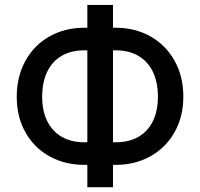

<svg xmlns="http://www.w3.org/2000/svg" viewBox="-20 -740 822 789"><path d="M733.4 -342.8Q733.4 -260.7 697.5 -197Q661.6 -133.3 598.4 -97.9Q535.2 -62.5 455.1 -62.5H444.3V29.3H338.9V-62.5H327.1Q246.6 -62.5 183.3 -97.7Q120.1 -132.8 84.5 -196.3Q48.8 -259.8 48.8 -341.8Q48.8 -425.3 84.5 -490Q120.1 -554.7 183.3 -590.3Q246.6 -626 327.1 -626H338.9V-719.7H444.3V-626H455.1Q535.2 -626 598.4 -590.3Q661.6 -554.7 697.5 -490.2Q733.4 -425.8 733.4 -342.8ZM153.3 -341.8Q153.3 -284.2 174.1 -242.2Q194.8 -200.2 233.9 -177.7Q272.9 -155.3 327.1 -155.3H338.9V-533.2H327.1Q272.5 -533.2 233.4 -510.5Q194.3 -487.8 173.8 -444.8Q153.3 -401.9 153.3 -341.8ZM455.1 -155.3Q509.8 -155.3 548.8 -177.7Q587.9 -200.2 608.4 -242.4Q628.9 -284.7 628.9 -342.8Q628.9 -401.9 608.4 -444.6Q587.9 -487.3 548.8 -510.3Q509.8 -533.2 455.1 -533.2H444.3V-155.3Z"/></svg>

Font: Pretendard GOV Medium
Style: Regular
Weight: 500
Designer: Base glyphs from Inter by Rasmus Andersson; Hangeul glyphs from Noto Sans CJK(Source Han Sans) by Jang Soo-young and Kan
Foundry: Kil Hyung-jin
Version: Version 1.309